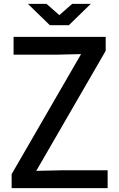

<svg xmlns="http://www.w3.org/2000/svg" viewBox="-20 -970 615 990"><path d="M220 -950 286 -892 352 -950H448L335 -840H237L124 -950ZM398 -691 266 -688H50V-780H525V-708L167 -89L299 -92H535V0H40V-72Z"/></svg>

Font: Coupeur_Texte
Style: Regular
Weight: 400
Designer: Léa Rolland
Version: Version 1.000;PS 001.000;hotconv 1.0.88;makeotf.lib2.5.64775